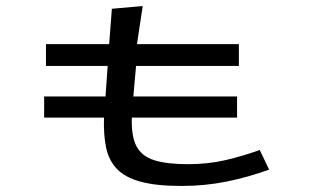

<svg xmlns="http://www.w3.org/2000/svg" viewBox="-20 -603 1040 635"><path d="M126 -214V-284H329L336 -385H132V-457H341L350 -574L452 -583L433 -457H770V-385H430L421 -284H764V-214H416Q414 -152 431.5 -119Q449 -86 490.5 -73Q532 -60 602 -60Q668 -60 726 -73.5Q784 -87 839 -107L870 -42Q801 -17 729.5 -2.5Q658 12 580 12Q497 12 445.5 -2Q394 -16 367 -44Q340 -72 331 -114.5Q322 -157 324 -214Z"/></svg>

Font: Inconsolata UltraExpanded Thin
Style: Regular
Weight: 100
Width: 9
Monospace: yes
Designer: Raph Levien, Cyreal, Brenton Simpson
Foundry: Raph Levien, Cyreal, Google
Version: Version 3.100; ttfautohint (v1.8.4.7-5d5b)